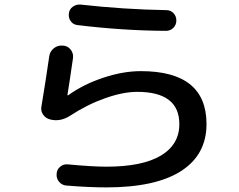

<svg xmlns="http://www.w3.org/2000/svg" viewBox="-20 -769 1040 834"><path d="M198 -250Q178 -255 167 -271.5Q156 -288 160 -307Q177 -408 194 -525Q197 -546 214 -559.5Q231 -573 253 -571Q274 -570 287 -553.5Q300 -537 297 -516Q281 -405 273 -357Q273 -355 274 -355H276Q341 -402 427.5 -431Q514 -460 592 -460Q877 -460 877 -230Q877 -97 766.5 -26Q656 45 442 45Q365 45 269 37Q250 36 237 21Q224 6 226 -14Q227 -33 241.5 -45Q256 -57 275 -55Q381 -45 442 -45Q598 -45 678.5 -93Q759 -141 759 -230Q759 -370 576 -370Q515 -370 437 -342.5Q359 -315 284 -266Q242 -239 198 -250ZM331 -749Q519 -728 702 -725Q721 -725 733.5 -712Q746 -699 746 -680Q746 -661 733 -648Q720 -635 701 -635Q513 -636 317 -660Q298 -662 287.5 -676.5Q277 -691 279 -710Q281 -729 296.5 -740Q312 -751 331 -749Z"/></svg>

Font: Rounded Mplus 1c Medium
Style: Regular
Weight: 500
Version: Version 1.059.20150529